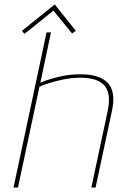

<svg xmlns="http://www.w3.org/2000/svg" viewBox="-20 -846 531 866"><path d="M322 -707 227 -826 79 -707 90 -693 221 -798 305 -695ZM162 -473 210 -700H190L41 0H61L158 -455Q178 -464 206 -472.5Q234 -481 265 -487.5Q296 -494 325 -495Q366 -497 396.5 -490Q427 -483 445.5 -466Q464 -449 469.5 -419.5Q475 -390 466 -347L392 0H411L485 -346Q495 -393 489 -424Q483 -455 465 -473Q447 -491 422 -499.5Q397 -508 369 -510Q341 -512 315 -510Q290 -509 263.5 -503.5Q237 -498 211 -490.5Q185 -483 162 -473Z"/></svg>

Font: Advent Pro Thin
Style: Italic
Weight: 250
Italic angle: -12°
Version: Version 3.000